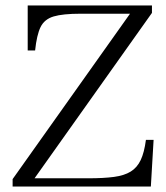

<svg xmlns="http://www.w3.org/2000/svg" viewBox="-20 -680 606 700"><path d="M26 0V-27L454 -630H274Q209 -630 175.5 -620Q142 -610 128 -581.5Q114 -553 108 -496H81V-660H534V-633L106 -30H303Q358 -30 395.5 -35Q433 -40 456.5 -54.5Q480 -69 493 -96.5Q506 -124 512 -170H540L530 0Z"/></svg>

Font: Frank Ruhl Libre Light
Style: Regular
Weight: 300
Designer: Yanek Iontef
Foundry: Fontef
Version: Version 6.003;gftools[0.9.30]